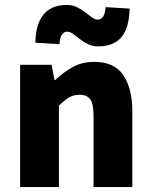

<svg xmlns="http://www.w3.org/2000/svg" viewBox="-20 -762 616 782"><path d="M62 0V-498H190L202 -436H205Q236 -466 274.5 -488Q313 -510 364 -510Q446 -510 482.5 -455.5Q519 -401 519 -308V0H361V-288Q361 -339 347.5 -357.5Q334 -376 305 -376Q279 -376 260.5 -364.5Q242 -353 220 -332V0ZM381 -573Q358 -573 339 -582Q320 -591 305 -603Q290 -615 277.5 -624Q265 -633 254 -633Q241 -633 232.5 -621.5Q224 -610 222 -582L124 -588Q125 -642 140.5 -675.5Q156 -709 184 -725.5Q212 -742 251 -742Q274 -742 293 -733Q312 -724 327 -712Q342 -700 354.5 -691Q367 -682 378 -682Q391 -682 399.5 -693.5Q408 -705 410 -733L508 -727Q507 -674 492 -639.5Q477 -605 448.5 -589Q420 -573 381 -573Z"/></svg>

Font: Mada ExtraBold
Style: Regular
Weight: 800
Designer: Khaled Hosny
Version: Version 1.5